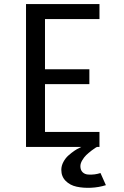

<svg xmlns="http://www.w3.org/2000/svg" viewBox="-20 -720 610 941"><path d="M455.5 0Q452 2 446.5 5.2Q441 8.5 427 19.2Q413 30 402.2 40.5Q391.5 51 382.8 66Q374 81 374 94.5Q374 113.5 384.8 124Q395.5 134.5 412.5 135.5Q429.5 136.5 444.2 134.5Q459 132.5 472.5 128L499 187.5Q464 198.5 426.2 200.2Q388.5 202 355.8 195Q323 188 301.8 166.5Q280.5 145 280.5 112.5Q280.5 92.5 290.8 73.5Q301 54.5 315.5 41.8Q330 29 344.2 19.2Q358.5 9.5 369 5L379 0H107.5V-700H467.5V-626.5H200.5V-380.5H418V-307.5H200.5V-73.5H467.5V0Z"/></svg>

Font: League Mono Narrow
Style: Regular
Weight: 400
Width: 3
Designer: Tyler Finck
Foundry: The League of Moveable Type / Tyler Finck
Version: Version 2.210